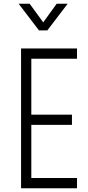

<svg xmlns="http://www.w3.org/2000/svg" viewBox="-20 -1010 474 1030"><path d="M393 -750V-695H148V-395H366V-340H148V-55H393V0H93V-750ZM189 -847 80 -990H139L212 -890L284 -990H343L234 -847Z"/></svg>

Font: Mohave Light
Style: Regular
Weight: 300
Designer: Gumpita Rahayu
Foundry: Tokotype
Version: Version 2.003